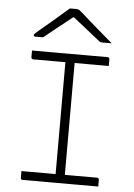

<svg xmlns="http://www.w3.org/2000/svg" viewBox="-62 -990 723 1036"><g transform="rotate(5 300.0 -472.0)"><path d="M325 -20H272L275 -31Q275 -51 275 -72Q275 -93 275 -114Q275 -185 275 -255.5Q275 -326 275 -396.5Q275 -467 275 -538Q275 -609 275 -680H331L325 -669Q325 -653 325 -636Q325 -619 325 -602Q325 -529 325 -456.5Q325 -384 325 -311Q325 -238 325 -165.5Q325 -93 325 -20ZM510 0H101Q98 0 96 -0.5Q94 -1 92.5 -2.5Q91 -4 90.5 -6Q90 -8 90 -11Q90 -18 90 -23.5Q90 -29 90 -35Q90 -41 90 -47H499Q503 -47 505 -45.5Q507 -44 508.5 -42Q510 -40 510 -36Q510 -30 510 -24Q510 -18 510 -12.5Q510 -7 510 0ZM90 -700H499Q504 -700 507 -697Q510 -694 510 -689Q510 -684 510 -679.5Q510 -675 510 -671Q510 -667 510 -662.5Q510 -658 510 -653H101Q96 -653 93 -656Q90 -659 90 -664Q90 -669 90 -673.5Q90 -678 90 -682Q90 -686 90 -690.5Q90 -695 90 -700ZM274 -944Q280 -944 286 -944Q292 -944 298 -944Q304 -944 310 -944Q318 -944 324 -940.5Q330 -937 346 -923Q354 -916 373.5 -898.5Q393 -881 418 -859.5Q443 -838 468.5 -816Q494 -794 515 -776Q503 -777 492.5 -776.5Q482 -776 470 -776Q459 -776 454 -777.5Q449 -779 441 -786Q424 -800 380.5 -834.5Q337 -869 276 -917L330 -898Q314 -898 298 -898Q282 -898 266 -898L320 -917Q259 -869 217 -835.5Q175 -802 143 -776H104Q99 -776 96.5 -777Q94 -778 93 -779.5Q92 -781 92 -783Q92 -787 96.5 -791.5Q101 -796 117 -810Q130 -821 151.5 -839Q173 -857 197 -877.5Q221 -898 241.5 -916Q262 -934 274 -944Z"/></g></svg>

Font: Recursive Monospace Light
Style: Regular
Weight: 300
Version: Version 1.047